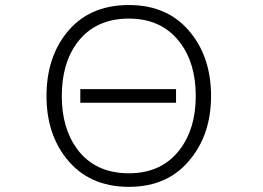

<svg xmlns="http://www.w3.org/2000/svg" viewBox="-20 -722 1040 760"><path d="M676.8 -315.4V-369.1H297.9V-315.4ZM490.2 -702.1Q329.1 -702.1 241.2 -588.9Q164.1 -490.2 164.1 -341.8Q164.1 -195.3 241.2 -96.7Q330.1 17.6 490.2 17.6Q649.4 17.6 737.3 -96.7Q815.4 -195.3 815.4 -341.8Q815.4 -490.2 737.3 -588.9Q649.4 -702.1 490.2 -702.1ZM490.2 -648.4Q621.1 -648.4 692.4 -553.7Q754.9 -471.7 754.9 -341.8Q754.9 -213.9 692.4 -130.9Q621.1 -36.1 490.2 -36.1Q357.4 -36.1 286.1 -130.9Q224.6 -213.9 224.6 -341.8Q224.6 -471.7 286.1 -553.7Q357.4 -648.4 490.2 -648.4Z"/></svg>

Font: DotumChe
Style: Regular
Weight: 400
Monospace: yes
Version: Version 2.21